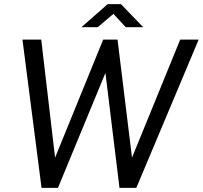

<svg xmlns="http://www.w3.org/2000/svg" viewBox="-20 -916 988 936"><path d="M182.5 0 89.5 -723H181L248.5 -147.5L483 -723H553L623.5 -147.5L858.5 -723H948.5L644.5 0H562.5L494 -560.5L262.5 0ZM377 -783.5 505 -896H569.5L678 -783.5H593L533 -848.5L456.5 -783.5Z"/></svg>

Font: Public Sans
Style: Italic
Weight: 400
Italic angle: -8°
Designer: The Public Sans project authors (U.S. Web Design System). Libre Franklin designed by Pablo Impallari and Rodrigo Fuenzal
Version: Version 1.008; ttfautohint (v1.8.1) -l 8 -r 50 -G 200 -x 14 